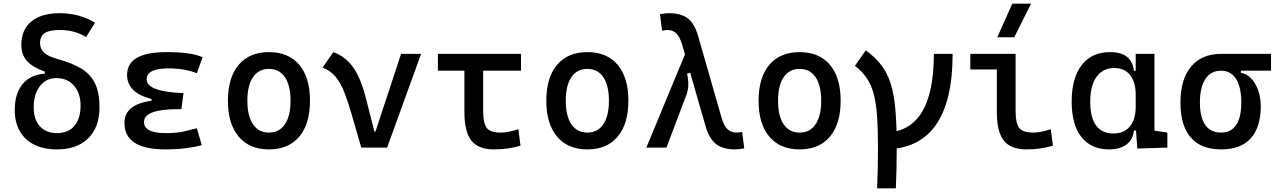

<svg xmlns="http://www.w3.org/2000/svg" viewBox="-20 -815 7071 1060"><path d="M294.4 9.8Q221.2 9.8 169.2 -16.1Q117.2 -42 89.4 -90.8Q61.5 -139.6 61.5 -208Q61.5 -298.3 104.7 -350.8Q147.9 -403.3 227.5 -408.2V-440.4L247.6 -413.1Q195.3 -429.2 162.1 -450.4Q128.9 -471.7 113.3 -500.2Q97.7 -528.8 97.7 -566.9Q97.7 -650.9 153.1 -696.5Q208.5 -742.2 309.6 -742.2Q417 -742.2 504.9 -689.9L455.1 -610.4Q393.1 -649.4 309.6 -649.4Q252.4 -649.4 226.8 -632.3Q201.2 -615.2 201.2 -576.7Q201.2 -544.9 223.4 -524.2Q245.6 -503.4 300.8 -488.3Q374 -468.3 425 -438.7Q476.1 -409.2 502.7 -358.2Q529.3 -307.1 529.3 -222.7Q529.3 -112.8 467.3 -51.5Q405.3 9.8 294.4 9.8ZM295.4 -80.1Q356.4 -80.1 390.6 -120.1Q424.8 -160.2 424.8 -232.4Q424.8 -300.8 388.2 -342.3Q351.6 -383.8 291 -383.8Q234.9 -383.8 200.4 -339.6Q166 -295.4 166 -222.7Q166 -155.3 200.2 -117.7Q234.4 -80.1 295.4 -80.1Z M891.6 9.8Q667 9.8 667 -136.7Q667 -247.1 843.8 -261.7L993.2 -300.8L981.4 -212.4H965.8Q774.9 -212.4 774.9 -141.6Q774.9 -80.1 895.5 -80.1Q956.1 -80.1 995.8 -89.4Q1035.6 -98.6 1066.9 -106.9L1093.8 -13.7Q1054.7 -2.9 1003.7 3.4Q952.6 9.8 891.6 9.8ZM816.4 -212.4V-268.6Q681.6 -302.7 681.6 -401.4Q681.6 -527.3 899.4 -527.3Q1037.6 -527.3 1098.6 -499L1066.9 -410.6Q999.5 -437.5 910.2 -437.5Q789.6 -437.5 789.6 -377Q789.6 -308.6 993.2 -300.8L981.4 -212.4Z M1464.8 9.8Q1357.4 9.8 1297.9 -60.5Q1238.3 -130.9 1238.3 -258.8Q1238.3 -387.2 1297.9 -457.3Q1357.4 -527.3 1464.8 -527.3Q1572.8 -527.3 1632.1 -457.3Q1691.4 -387.2 1691.4 -258.8Q1691.4 -130.9 1632.1 -60.5Q1572.8 9.8 1464.8 9.8ZM1464.8 -83Q1522 -83 1553 -128.9Q1584 -174.8 1584 -258.8Q1584 -343.3 1553 -388.9Q1522 -434.6 1464.8 -434.6Q1407.7 -434.6 1376.7 -388.9Q1345.7 -343.3 1345.7 -258.8Q1345.7 -174.8 1376.7 -128.9Q1407.7 -83 1464.8 -83Z M1974.6 0 2043.9 -87.9H2052.7L2194.3 -517.6H2304.7L2117.2 0ZM1974.6 0 1919.4 -190.4Q1900.4 -255.9 1880.6 -306.4Q1860.8 -356.9 1832.8 -391.1Q1804.7 -425.3 1760.7 -441.9L1820.3 -527.3Q1870.6 -508.8 1904.3 -474.1Q1938 -439.5 1960.7 -389.2Q1983.4 -338.9 2000 -273.4L2059.6 -38.6Z M2707 9.8Q2620.6 9.8 2582.3 -39.1Q2543.9 -87.9 2543.9 -195.3V-517.6H2647.5V-200.2Q2647.5 -138.7 2665.8 -110.8Q2684.1 -83 2746.1 -83Q2766.1 -83 2789.1 -87.6Q2812 -92.3 2841.8 -101.6L2853.5 -10.7Q2815.9 0 2781.2 4.9Q2746.6 9.8 2707 9.8ZM2397.5 -424.8V-517.6H2856.4V-424.8Z M3222.7 9.8Q3115.2 9.8 3055.7 -60.5Q2996.1 -130.9 2996.1 -258.8Q2996.1 -387.2 3055.7 -457.3Q3115.2 -527.3 3222.7 -527.3Q3330.6 -527.3 3389.9 -457.3Q3449.2 -387.2 3449.2 -258.8Q3449.2 -130.9 3389.9 -60.5Q3330.6 9.8 3222.7 9.8ZM3222.7 -83Q3279.8 -83 3310.8 -128.9Q3341.8 -174.8 3341.8 -258.8Q3341.8 -343.3 3310.8 -388.9Q3279.8 -434.6 3222.7 -434.6Q3165.5 -434.6 3134.5 -388.9Q3103.5 -343.3 3103.5 -258.8Q3103.5 -174.8 3134.5 -128.9Q3165.5 -83 3222.7 -83Z M4037.1 9.8Q3973.6 9.8 3934.6 -18.8Q3895.5 -47.4 3874 -122.6L3746.6 -566.4Q3732.9 -612.8 3713.4 -631.1Q3693.8 -649.4 3665.5 -649.4Q3652.3 -649.4 3635.3 -645.5L3623.5 -736.3Q3648.4 -742.2 3675.3 -742.2Q3737.8 -742.2 3775.6 -714.8Q3813.5 -687.5 3834.5 -615.2L3963.4 -166Q3976.6 -119.6 3996.8 -101.3Q4017.1 -83 4046.9 -83Q4060.1 -83 4077.1 -86.9L4088.9 3.9Q4064 9.8 4037.1 9.8ZM3548.3 0 3772.5 -541 3838.9 -428.2 3772.9 -408.2Q3780.8 -376 3780 -346.2Q3779.3 -316.4 3768.6 -288.6L3659.2 0Z M4394.5 9.8Q4287.1 9.8 4227.5 -60.5Q4168 -130.9 4168 -258.8Q4168 -387.2 4227.5 -457.3Q4287.1 -527.3 4394.5 -527.3Q4502.4 -527.3 4561.8 -457.3Q4621.1 -387.2 4621.1 -258.8Q4621.1 -130.9 4561.8 -60.5Q4502.4 9.8 4394.5 9.8ZM4394.5 -83Q4451.7 -83 4482.7 -128.9Q4513.7 -174.8 4513.7 -258.8Q4513.7 -343.3 4482.7 -388.9Q4451.7 -434.6 4394.5 -434.6Q4337.4 -434.6 4306.4 -388.9Q4275.4 -343.3 4275.4 -258.8Q4275.4 -174.8 4306.4 -128.9Q4337.4 -83 4394.5 -83Z M4860.4 9.8V-83Q5135.7 -83 5135.7 -517.6H5239.3Q5239.3 9.8 4860.4 9.8ZM4822.3 224.6Q4824.7 176.8 4825.9 119.4Q4827.1 62 4827.1 -4.9Q4827.1 -108.9 4821.5 -181.2Q4815.9 -253.4 4801.8 -302.7Q4787.6 -352.1 4762.9 -387Q4738.3 -421.9 4700.2 -451.7L4759.8 -537.1Q4811 -500 4844.2 -457.3Q4877.4 -414.6 4896.5 -356Q4915.5 -297.4 4923.1 -212.4Q4930.7 -127.4 4930.7 -4.9Q4930.7 62 4929.4 119.4Q4928.2 176.8 4925.8 224.6Z M5646.5 9.8Q5560.1 9.8 5521.7 -39.1Q5483.4 -87.9 5483.4 -195.3V-517.6H5586.9V-200.2Q5586.9 -138.7 5605.2 -110.8Q5623.5 -83 5685.5 -83Q5723.6 -83 5781.2 -101.6L5793 -10.7Q5755.4 0 5720.7 4.9Q5686 9.8 5646.5 9.8ZM5336.9 -431.6V-517.6H5492.2V-431.6ZM5485.8 -609.4 5568.8 -794.9H5672.4L5579.6 -609.4Z M6102.5 9.8Q6004.4 9.8 5950.4 -58.3Q5896.5 -126.5 5896.5 -253.9Q5896.5 -384.3 5951.9 -455.8Q6007.3 -527.3 6108.4 -527.3Q6168.5 -527.3 6201.2 -501.7Q6233.9 -476.1 6240.2 -423.8H6280.3L6250 -293Q6250 -362.3 6219 -400.9Q6188 -439.5 6132.8 -439.5Q6068.8 -439.5 6033.9 -391.1Q5999 -342.8 5999 -253.9Q5999 -78.1 6127.9 -78.1Q6185.5 -78.1 6217.8 -116.7Q6250 -155.3 6250 -224.6V-252L6285.2 -93.8H6240.2Q6236.8 -59.6 6218.8 -36.4Q6200.7 -13.2 6171.1 -1.7Q6141.6 9.8 6102.5 9.8ZM6258.8 4.9 6250 -119.1V-239.3L6353.5 -210V-93.8L6424.8 -83V0ZM6250 -146.5V-517.6H6353.5V-175.8Z M6721.2 9.8Q6610.8 9.8 6554 -55.9Q6497.1 -121.6 6497.1 -249Q6497.1 -377.4 6555.9 -447.5Q6614.7 -517.6 6721.2 -517.6L6830.6 -486.8V-413.1Q6862.3 -408.2 6887 -382.3Q6911.6 -356.4 6926 -316.7Q6940.4 -276.9 6940.4 -229.5Q6940.4 -150.9 6915.5 -97.7Q6890.6 -44.4 6842 -17.3Q6793.5 9.8 6721.2 9.8ZM6721.2 -83Q6776.4 -83 6804.7 -125.2Q6833 -167.5 6833 -249Q6833 -333.5 6804 -379.2Q6774.9 -424.8 6721.2 -424.8Q6665 -424.8 6634.8 -379.2Q6604.5 -333.5 6604.5 -249Q6604.5 -167.5 6634 -125.2Q6663.6 -83 6721.2 -83ZM6721.2 -424.8V-517.6H6997.1V-424.8Z"/></svg>

Font: Cascadia Code
Style: Regular
Weight: 400
Designer: Aaron Bell
Foundry: Saja Typeworks
Version: Version 2404.023